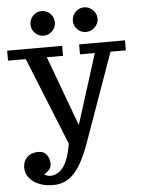

<svg xmlns="http://www.w3.org/2000/svg" viewBox="-75 -771 769 1047"><g transform="rotate(-5 309.5 -247.5)"><path d="M0 0ZM126 -654.8Q126 -682.6 145.5 -702.6Q165 -722.7 192.9 -722.7Q220.2 -722.7 240 -702.6Q259.8 -682.6 259.8 -654.8Q259.8 -627.9 239.7 -607.9Q219.7 -587.9 192.9 -587.9Q165 -587.9 145.5 -607.7Q126 -627.4 126 -654.8ZM357.9 -654.8Q357.9 -682.6 377.4 -702.6Q397 -722.7 424.8 -722.7Q452.1 -722.7 472.7 -702.6Q493.2 -682.6 493.2 -654.8Q493.2 -627.9 472.7 -607.9Q452.1 -587.9 424.8 -587.9Q397 -587.9 377.4 -607.7Q357.9 -627.4 357.9 -654.8ZM175.8 228Q108.4 228 66.2 197.5Q23.9 167 23.9 119.1Q23.9 85 46.4 63Q68.8 41 107.9 41Q138.2 41 153.6 61.5Q168.9 82 168.9 111.8Q168.9 129.9 157 143.8Q145 157.7 127.9 166Q148.4 176.8 160.2 176.8Q203.1 176.8 232.7 138.4Q262.2 100.1 277.8 11.2L84 -469.2H-13.2V-523.9H288.1V-469.2H199.2L340.8 -85.9L461.9 -469.2H380.9V-523.9H631.8V-469.2H547.9L379.9 2Q336.4 127.4 288.8 177.7Q241.2 228 175.8 228Z"/></g></svg>

Font: Trocchi
Style: Regular
Weight: 400
Designer: vernon adams
Version: Version 1.0; ttfautohint (v0.8) -l 6 -r 50 -G 100